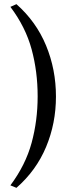

<svg xmlns="http://www.w3.org/2000/svg" viewBox="-20 -762 325 923"><path d="M30 129Q103 31 132 -75.5Q161 -182 161 -299Q161 -418 132 -525Q103 -632 30 -729L59 -742Q154 -658 201.5 -543Q249 -428 249 -298Q249 -169 201.5 -55.5Q154 58 59 141Z"/></svg>

Font: Taviraj Medium
Style: Regular
Weight: 500
Designer: Katatrad Team
Foundry: CadsonDemak
Version: Version 1.001